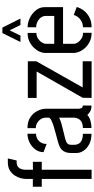

<svg xmlns="http://www.w3.org/2000/svg" viewBox="392 -1182 790 1614"><g transform="rotate(-90 787.0 -375.0)"><path d="M90 0V-419H24V-494H90V-554Q90 -572 96.5 -596.5Q103 -621 118.5 -645.5Q134 -670 161 -687Q188 -704 229 -704H262L245 -630H227Q202 -629 189 -616.5Q176 -604 171.5 -587Q167 -570 167 -554V-493L234 -494V-419H167V0Z M469 -1Q419 -1 383 -19.5Q347 -38 327.5 -67Q308 -96 308 -125V-173Q308 -188 311 -204.5Q314 -221 325 -238Q336 -255 359 -267Q375 -275 404.5 -283.5Q434 -292 468 -300.5Q502 -309 533 -319Q564 -329 584.5 -339.5Q605 -350 605 -362V-381Q605 -409 591.5 -428.5Q578 -448 558.5 -458.5Q539 -469 517 -469V-539Q573 -539 609 -514.5Q645 -490 662.5 -453.5Q680 -417 680 -383V-107Q680 -101 684.5 -87.5Q689 -74 707 -74V-1Q677 -1 659 -11Q641 -21 628 -36Q609 -18 579 -9.5Q549 -1 518 -1V-73Q541 -73 560.5 -80.5Q580 -88 592.5 -106Q605 -124 605 -155V-273Q584 -262 552.5 -253Q521 -244 487 -236.5Q453 -229 426 -221.5Q399 -214 389 -204Q377 -195 377 -172V-143Q378 -118 390 -102.5Q402 -87 422.5 -80Q443 -73 469 -73ZM384 -378 315 -404Q315 -443 338 -473.5Q361 -504 396.5 -521.5Q432 -539 470 -539V-467Q447 -467 427.5 -456.5Q408 -446 396 -426Q384 -406 384 -378Z M771 0 772 -75 993 -462H771V-536H1079V-465L859 -75H1079V0Z M1241 -598 1316 -750H1362L1438 -598H1384L1339 -689L1295 -598ZM1318 0Q1276 0 1244.5 -15.5Q1213 -31 1191.5 -54.5Q1170 -78 1159.5 -103Q1149 -128 1149 -147V-393Q1149 -412 1159.5 -436.5Q1170 -461 1191.5 -484Q1213 -507 1244.5 -522.5Q1276 -538 1317 -538V-464Q1290 -464 1269.5 -450.5Q1249 -437 1237.5 -418.5Q1226 -400 1226 -385V-314H1460V-384Q1460 -409 1446 -427Q1432 -445 1410.5 -455.5Q1389 -466 1365 -466V-538Q1405 -538 1443.5 -519Q1482 -500 1508 -467.5Q1534 -435 1534 -394V-240H1226V-147Q1226 -133 1237.5 -115.5Q1249 -98 1270 -85Q1291 -72 1318 -72ZM1365 0V-73Q1395 -73 1416.5 -85.5Q1438 -98 1451 -115.5Q1464 -133 1468 -150L1535 -125Q1527 -93 1504 -64Q1481 -35 1446 -17.5Q1411 0 1365 0Z"/></g></svg>

Font: Stick No Bills ExtraLight
Style: Regular
Weight: 400
Version: Version 2.000